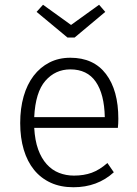

<svg xmlns="http://www.w3.org/2000/svg" viewBox="-20 -777 578 808"><path d="M124 -239Q127 -186 140.5 -148.5Q154 -111 176.5 -86Q199 -61 228.5 -49.5Q258 -38 291 -38Q333 -38 366 -50Q399 -62 432 -91L459 -52Q390 11 289 11Q235 11 193.5 -8Q152 -27 123.5 -62Q95 -97 80 -147Q65 -197 65 -259Q65 -321 79.5 -371.5Q94 -422 121.5 -458Q149 -494 188 -514Q227 -534 276 -534Q374 -534 426 -465.5Q478 -397 478 -277Q478 -268 477.5 -257.5Q477 -247 476 -239ZM276 -485Q213 -485 171 -437Q129 -389 124 -284H421Q419 -381 383 -433Q347 -485 276 -485ZM279 -672 397 -757 423 -727 294 -619H264L134 -727L161 -757Z"/></svg>

Font: Jldddboxgfspflltxgxzjzlszac
Style: Regular
Weight: 300
Designer: Carrois Corporate & Edenspiekermann
Foundry: Carrois Corporate GbR & Edenspiekermann AG
Version: Version 2.001